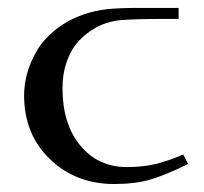

<svg xmlns="http://www.w3.org/2000/svg" viewBox="-20 -459 516 486"><path d="M41 -217.8Q41 -245.1 48.6 -272.9Q56.2 -300.8 72.5 -329.3Q88.9 -357.9 119.1 -382.6Q149.4 -407.2 189.9 -421.9Q221.2 -432.6 251.5 -435.8Q281.7 -439 336.9 -439H432.1V-411.1H399.9Q324.2 -411.1 287.1 -408.2Q268.1 -406.7 248.5 -400.4Q229 -394 208.7 -380.4Q188.5 -366.7 173.1 -347.9Q157.7 -329.1 147.9 -300Q138.2 -271 138.2 -235.8Q138.2 -145 183.3 -90.6Q228.5 -36.1 300.8 -36.1Q341.8 -36.1 374 -43.9Q406.2 -51.8 443.8 -67.9L456.1 -43.9Q397.5 -15.1 359.4 -4.2Q321.3 6.8 269 6.8Q171.9 6.8 106.4 -56.2Q41 -119.1 41 -217.8Z"/></svg>

Font: Dehuti
Style: Bold
Weight: 700
Version: Version 1.2